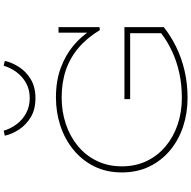

<svg xmlns="http://www.w3.org/2000/svg" viewBox="-18 -1005 1036 1040"><g transform="rotate(-90 500.0 -485.0)"><path d="M490 13Q408 13 335 -11Q262 -35 206 -81.5Q150 -128 118 -194Q86 -260 86 -343Q86 -427 119 -493Q152 -559 209 -605.5Q266 -652 339 -676Q412 -700 492 -700Q583 -700 653.5 -673.5Q724 -647 774.5 -604Q825 -561 856 -511H843V-686H873V-464L857 -462Q815 -532 760.5 -578Q706 -624 639.5 -646.5Q573 -669 492 -669Q416 -669 348.5 -646.5Q281 -624 229.5 -581.5Q178 -539 148.5 -478.5Q119 -418 119 -343Q119 -268 148 -208Q177 -148 228 -105.5Q279 -63 346 -40.5Q413 -18 490 -18Q562 -18 625.5 -32Q689 -46 743 -71.5Q797 -97 840 -130V-298H483V-329H873V-116Q827 -79 767.5 -49.5Q708 -20 638 -3.5Q568 13 490 13ZM488 -811Q427 -811 385 -836.5Q343 -862 318 -900.5Q293 -939 285 -977L312 -983Q323 -945 347.5 -912.5Q372 -880 408 -861Q444 -842 489 -842Q534 -842 569 -861Q604 -880 628.5 -912.5Q653 -945 664 -983L690 -977Q682 -939 657.5 -900.5Q633 -862 591 -836.5Q549 -811 488 -811Z"/></g></svg>

Font: BioRhyme SemiExpanded ExtraLight
Style: Regular
Weight: 250
Width: 6
Designer: Aoife Mooney
Foundry: Aoife Mooney Type
Version: Version 1.600;gftools[0.9.33]